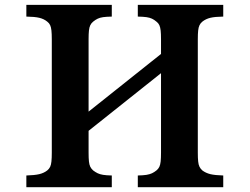

<svg xmlns="http://www.w3.org/2000/svg" viewBox="-20 -780 1040 800"><path d="M89.8 -759.8H445.8V-710.9Q422.9 -710.4 409.4 -708.5Q396 -706.5 387 -702.1Q377.9 -697.8 368.2 -689.9Q360.4 -683.6 356.2 -675Q352.1 -666.5 350.6 -652.8Q349.1 -639.2 349.1 -616.2V-314.9L650.9 -555.2V-616.2Q650.9 -639.2 649.4 -652.8Q647.9 -666.5 644 -675Q640.1 -683.6 631.8 -689.9Q622.6 -697.8 613.3 -702.1Q604 -706.5 590.6 -708.5Q577.1 -710.4 554.2 -710.9V-759.8H910.2V-710.9Q875.5 -710.4 856.4 -705.8Q837.4 -701.2 823.2 -689.9Q815.4 -683.6 811.3 -675Q807.1 -666.5 805.7 -652.8Q804.2 -639.2 804.2 -616.2V-144Q804.2 -121.1 805.7 -107.2Q807.1 -93.3 811.3 -85Q815.4 -76.7 823.2 -69.8Q837.4 -59.1 856.4 -54.4Q875.5 -49.8 910.2 -48.8V0H554.2V-48.8Q577.1 -49.3 590.6 -51.5Q604 -53.7 613.3 -58.1Q622.6 -62.5 631.8 -69.8Q640.1 -76.7 644 -85Q647.9 -93.3 649.4 -107.2Q650.9 -121.1 650.9 -144V-475.1L349.1 -234.9V-144Q349.1 -121.1 350.6 -107.2Q352.1 -93.3 356.2 -85Q360.4 -76.7 368.2 -69.8Q377.9 -62.5 387 -58.1Q396 -53.7 409.4 -51.5Q422.9 -49.3 445.8 -48.8V0H89.8V-48.8Q124.5 -49.8 143.8 -54.4Q163.1 -59.1 176.8 -69.8Q185.1 -76.7 189 -85Q192.9 -93.3 194.3 -107.2Q195.8 -121.1 195.8 -144V-616.2Q195.8 -639.2 194.3 -652.8Q192.9 -666.5 189 -675Q185.1 -683.6 176.8 -689.9Q163.1 -701.2 143.8 -705.8Q124.5 -710.4 89.8 -710.9Z"/></svg>

Font: BIZ UDMincho
Style: Bold
Weight: 700
Monospace: yes
Designer: TypeBank Co., Ltd.
Foundry: Morisawa Inc.
Version: Version 1.06